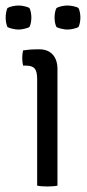

<svg xmlns="http://www.w3.org/2000/svg" viewBox="-38 -672 314 695"><path d="M170 0Q163 1.5 153.5 2.2Q144 3 133.5 3Q122.5 3 113 2.2Q103.5 1.5 96.5 0V-386Q96.5 -413.5 87.5 -424Q78.5 -434.5 55 -434.5H45.5Q42.5 -449 42.5 -462Q42.5 -469 43.2 -475.2Q44 -481.5 45.5 -489.5Q62.5 -492 75.2 -492.8Q88 -493.5 96 -493.5H104.5Q135.5 -493.5 152.8 -474.5Q170 -455.5 170 -422ZM-17.5 -608.5Q-17.5 -617.5 -15.8 -627Q-14 -636.5 -11 -643Q-4.5 -647 7.5 -649.5Q19.5 -652 29 -652Q38.5 -652 50.2 -649.5Q62 -647 68.5 -643Q72 -636.5 73.8 -627Q75.5 -617.5 75.5 -608.5Q75.5 -599.5 73.8 -590Q72 -580.5 68.5 -574Q62 -570.5 50.2 -567.8Q38.5 -565 29 -565Q19.5 -565 7.5 -567.8Q-4.5 -570.5 -11 -574Q-14 -580.5 -15.8 -590Q-17.5 -599.5 -17.5 -608.5ZM159.5 -608.5Q159.5 -617.5 161.2 -627Q163 -636.5 166.5 -643Q173 -647 184.8 -649.5Q196.5 -652 206 -652Q216 -652 227.8 -649.5Q239.5 -647 246 -643Q249.5 -636.5 251.2 -627Q253 -617.5 253 -608.5Q253 -599.5 251.2 -590Q249.5 -580.5 246 -574Q239.5 -570.5 227.8 -567.8Q216 -565 206 -565Q196.5 -565 184.8 -567.8Q173 -570.5 166.5 -574Q163 -580.5 161.2 -590Q159.5 -599.5 159.5 -608.5Z"/></svg>

Font: Signika Light Light
Style: Regular
Weight: 300
Version: Version 2.001